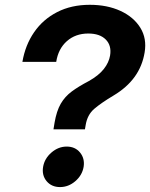

<svg xmlns="http://www.w3.org/2000/svg" viewBox="-20 -758 615 787"><path d="M199.2 -228 203.6 -254.9Q211.9 -303.2 229 -332.8Q246.1 -362.3 274.2 -383.1Q302.2 -403.8 344.2 -425.8Q384.8 -448.7 405.5 -475.1Q426.3 -501.5 431.2 -530.3Q438 -571.3 413.6 -595.9Q389.2 -620.6 341.8 -620.6Q289.6 -620.6 254.2 -589.4Q218.8 -558.1 210.4 -504.4H71.8Q83.5 -573.2 119.9 -626Q156.2 -678.7 214.4 -708.5Q272.5 -738.3 348.1 -738.3Q419.4 -738.3 473.6 -713.4Q527.8 -688.5 555.2 -644.3Q582.5 -600.1 572.8 -543Q554.7 -431.6 445.8 -366.7Q395 -336.4 366.5 -312Q337.9 -287.6 331.1 -245.1L328.1 -228ZM226.1 8.8Q191.4 8.8 171.1 -15.4Q150.9 -39.6 156.7 -74.2Q162.6 -108.4 190.9 -132.8Q219.2 -157.2 253.4 -157.2Q288.1 -157.2 308.1 -132.8Q328.1 -108.4 322.8 -74.2Q316.9 -39.6 288.8 -15.4Q260.7 8.8 226.1 8.8Z"/></svg>

Font: Inter Display
Style: Bold Italic
Weight: 700
Italic angle: -9.39999°
Designer: Rasmus Andersson
Foundry: rsms
Version: Version 4.000;git-a52131595